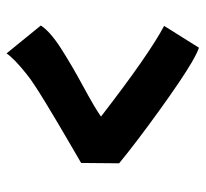

<svg xmlns="http://www.w3.org/2000/svg" viewBox="-40 -536 599 558"><g transform="rotate(90 259.0 -257.5)"><path d="M54.7 -77.1Q71.8 -104 120.8 -135.5Q169.9 -167 232.7 -200.9Q295.4 -234.9 319.3 -252Q138.7 -391.6 55.7 -435.5L119.1 -536.6Q132.3 -532.7 161.1 -516.1Q209 -488.3 302.7 -420.7Q396.5 -353 455.1 -304.7L454.1 -194.3Q451.2 -192.4 395 -159.9Q338.9 -127.4 277.8 -90.3Q216.8 -53.2 196.3 -36.1Q150.9 0 135.7 22.5Z"/></g></svg>

Font: Fantasque Sans Mono
Style: Bold
Weight: 700
Monospace: yes
Designer: Jany Belluz
Version: Version 1.8.0 ; ttfautohint (v1.8.2)